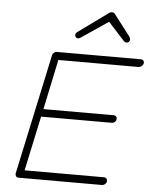

<svg xmlns="http://www.w3.org/2000/svg" viewBox="-60 -950 792 1000"><g transform="rotate(5 336.5 -450.5)"><path d="M318.8 -750Q312 -750 307.6 -755.6Q303.2 -761.2 304.2 -768.1Q305.2 -775.9 314.9 -783.2L470.2 -896Q476.6 -900.9 484.9 -900.9Q494.6 -900.9 499 -895L585 -783.2Q590.8 -774.4 590.8 -767.1Q590.8 -760.3 585.9 -755.1Q581.1 -750 573.2 -750Q565.9 -750 559.1 -756.8L474.1 -850.1L332 -753.9Q326.2 -750 318.8 -750ZM74.2 0Q65.9 0 61.3 -6.6Q56.6 -13.2 58.1 -21L192.9 -649.9Q194.3 -658.2 201.7 -664.1Q209 -669.9 215.8 -669.9H655.8Q672.9 -669.9 672.9 -651.9Q671.9 -643.1 663.8 -636Q655.8 -628.9 645 -628.9H228L172.9 -367.2H541Q548.3 -367.2 553 -362.3Q557.6 -357.4 557.1 -350.1Q557.1 -340.3 549.8 -333.7Q542.5 -327.1 533.2 -327.1H164.1L103 -41H517.1Q535.2 -41 535.2 -22.9Q535.2 -13.7 527.3 -6.8Q519.5 0 509.8 0Z"/></g></svg>

Font: Comic Neue Light
Style: Italic
Weight: 300
Italic angle: -12°
Designer: Craig Rozynski
Foundry: Craig Rozynski
Version: Version 2.003;hotconv 1.0.109;makeotfexe 2.5.65596